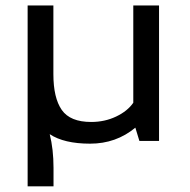

<svg xmlns="http://www.w3.org/2000/svg" viewBox="-20 -508 683 692"><path d="M172.9 97.2V163.6H79.6V-488.3H172.4V-240.7Q172.4 -155.3 202.6 -111.8Q232.9 -68.4 308.6 -68.4Q357.4 -68.4 398.4 -87.9Q439.5 -107.4 460.4 -137.7V-488.3H553.2V0H482.4L467.8 -47.9Q398.4 9.8 304.7 9.8Q210.9 9.8 159.2 -24.4Q172.9 29.8 172.9 97.2Z"/></svg>

Font: Spinnaker
Style: Regular
Weight: 400
Designer: Elena Albertoni
Foundry: Elena Albertoni
Version: Version 1.001